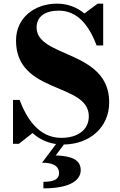

<svg xmlns="http://www.w3.org/2000/svg" viewBox="-20 -780 658 1055"><path d="M84 10 159 -49C193.5 -17.5 236 4 288 11.5L211 114C258 114 304.5 124.5 304.5 172C304.5 204.5 277.5 219 218.5 219V255C375 255 423.5 205 423.5 155C423.5 99 376 77 286 74L331 14C470 12.5 580 -77.5 580 -218C580 -506 181 -461.5 181 -629C181 -689 228 -721.5 303 -721.5C403 -721.5 467 -646 511 -530H547V-760H516.5L444 -706C402 -740.5 350.5 -760 293 -760C173 -760 68 -685 68 -557C68 -261 468 -328 468 -141C468 -67 408 -22.5 317 -22.5C191 -22.5 125.5 -132 87.5 -231H51.5V10Z"/></svg>

Font: Bodoni* 06
Style: Bold
Weight: 700
Version: Version 2.2